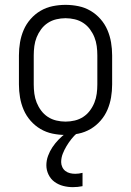

<svg xmlns="http://www.w3.org/2000/svg" viewBox="-20 -548 540 791"><path d="M250 8Q223 8 196.5 2.5Q170 -3 147 -16.5Q124 -30 106 -50.5Q88 -71 77.5 -95.5Q67 -120 62.5 -146.5Q58 -173 58 -200V-320Q58 -347 62.5 -373.5Q67 -400 77.5 -424.5Q88 -449 106 -469.5Q124 -490 147 -503.5Q170 -517 196.5 -522.5Q223 -528 250 -528Q277 -528 303.5 -522.5Q330 -517 353 -503.5Q376 -490 394 -469.5Q412 -449 422.5 -424.5Q433 -400 437.5 -373.5Q442 -347 442 -320V-200Q442 -173 437.5 -146.5Q433 -120 422.5 -95.5Q412 -71 394 -50.5Q376 -30 353 -16.5Q330 -3 303.5 2.5Q277 8 250 8ZM250 -47Q269 -47 288 -51.5Q307 -56 323 -66.5Q339 -77 350.5 -92.5Q362 -108 369 -125.5Q376 -143 378.5 -162Q381 -181 381 -200V-320Q381 -339 378.5 -358Q376 -377 369 -394.5Q362 -412 350.5 -427.5Q339 -443 323 -453.5Q307 -464 288 -468.5Q269 -473 250 -473Q231 -473 212 -468.5Q193 -464 177 -453.5Q161 -443 149.5 -427.5Q138 -412 131 -394.5Q124 -377 121.5 -358Q119 -339 119 -320V-200Q119 -181 121.5 -162Q124 -143 131 -125.5Q138 -108 149.5 -92.5Q161 -77 177 -66.5Q193 -56 212 -51.5Q231 -47 250 -47ZM280 223Q260 223 240.5 218Q221 213 205 201.5Q189 190 180 171.5Q171 153 171 133Q171 113 178 94Q185 75 196 58.5Q207 42 221 27.5Q235 13 251 1L263 -8H298V0Q285 11 274 25Q263 39 254 54Q245 69 238.5 85.5Q232 102 232 120Q232 130 236.5 140Q241 150 249.5 156.5Q258 163 268.5 165.5Q279 168 290 168Q297 168 305 167Q313 166 320 164V219Q310 221 300 222Q290 223 280 223Z"/></svg>

Font: Iosevka Custom Light
Style: Regular
Weight: 300
Monospace: yes
Designer: Belleve Invis
Foundry: Belleve Invis
Version: Version 27.3.5